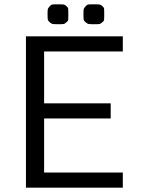

<svg xmlns="http://www.w3.org/2000/svg" viewBox="-20 -868 663 888"><path d="M548 -70V0H100V-700H548V-630H184V-390H492V-320H184V-70ZM296 -798Q296 -779 295 -774.5Q294 -770 287 -765Q280 -758 274.5 -757Q269 -756 251 -756H246Q227 -756 222 -757.5Q217 -759 210 -765Q203 -771 201.5 -776Q200 -781 200 -798V-806Q200 -823 201.5 -827Q203 -831 210 -839Q216 -846 221 -847Q226 -848 246 -848Q269 -848 275 -847Q281 -846 288 -839Q294 -834 295 -829.5Q296 -825 296 -806ZM462 -798Q462 -779 461 -774.5Q460 -770 453 -765Q446 -758 440.5 -757Q435 -756 417 -756H412Q393 -756 388 -757.5Q383 -759 376 -765Q369 -771 367.5 -776Q366 -781 366 -798V-806Q366 -823 367.5 -827Q369 -831 376 -839Q382 -846 387 -847Q392 -848 412 -848Q435 -848 441 -847Q447 -846 454 -839Q460 -834 461 -829.5Q462 -825 462 -806Z"/></svg>

Font: Electrolize
Style: Regular
Weight: 400
Designer: Valery Zaveryaev
Foundry: Cyreal (www.cyreal.org)
Version: Version 1.002